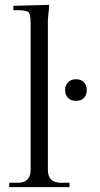

<svg xmlns="http://www.w3.org/2000/svg" viewBox="-20 -770 412 790"><path d="M293 -444Q313 -444 325 -432Q337 -420 337 -399Q337 -379 325.5 -367Q314 -355 293 -355Q273 -355 260.5 -366.5Q248 -378 248 -399Q248 -419 260 -431.5Q272 -444 293 -444ZM18 0V-18H53Q106 -18 106 -71V-675Q106 -711 97.5 -719.5Q89 -728 53 -728H35V-746L182 -750V-743Q177 -693 177 -689V-71Q177 -18 231 -18H266V0Z"/></svg>

Font: Foglihten068fMac
Style: Regular
Weight: 500
Designer: gluk (gluksza@wp.pl)
Foundry: gluk (gluksza@wp.pl)
Version: Version 0.68